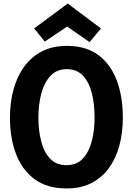

<svg xmlns="http://www.w3.org/2000/svg" viewBox="-20 -1043 749 1080"><path d="M354 17Q246 17 175.5 -34.5Q105 -86 70.5 -176Q36 -266 36 -381Q36 -466 56 -539.5Q76 -613 116 -668Q156 -723 216 -754Q276 -785 356 -785Q464 -785 533.5 -733Q603 -681 637 -590Q671 -499 671 -382Q671 -297 651.5 -224.5Q632 -152 593 -98Q554 -44 494.5 -13.5Q435 17 354 17ZM354 -114Q411 -114 445.5 -150.5Q480 -187 496 -248Q512 -309 512 -381Q512 -458 496.5 -519.5Q481 -581 446.5 -617.5Q412 -654 356 -654Q299 -654 264 -616.5Q229 -579 212.5 -517.5Q196 -456 196 -382Q196 -308 212 -247Q228 -186 262.5 -150Q297 -114 354 -114ZM548 -883 484 -806 349 -900H367L232 -809L172 -883L361 -1023Z"/></svg>

Font: Yaldevi
Style: Bold
Weight: 700
Designer: Sol Matas, Rajitha Manaperi, Kosala Senevirathne
Foundry: Mooniak
Version: Version 1.100